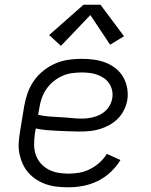

<svg xmlns="http://www.w3.org/2000/svg" viewBox="-20 -788 640 816"><path d="M271 8Q247 8 223 5.5Q199 3 177 -4.5Q155 -12 136 -24Q117 -36 102 -52.5Q87 -69 77.5 -89.5Q68 -110 63 -133Q58 -156 59.5 -180Q61 -204 65 -228L83 -338Q88 -366 97.5 -393Q107 -420 124 -444.5Q141 -469 165 -488Q189 -507 216 -518.5Q243 -530 271 -534Q299 -538 327 -538Q353 -538 379 -534.5Q405 -531 428.5 -522Q452 -513 471.5 -497.5Q491 -482 503.5 -460.5Q516 -439 520.5 -413.5Q525 -388 521 -362Q517 -341 507 -320.5Q497 -300 481 -284Q465 -268 445.5 -257Q426 -246 404.5 -239.5Q383 -233 361.5 -231Q340 -229 319 -229Q296 -229 272.5 -230Q249 -231 225.5 -232Q202 -233 178.5 -235Q155 -237 132 -242L128 -218Q125 -196 125 -173.5Q125 -151 132 -130.5Q139 -110 153 -94Q167 -78 185.5 -68Q204 -58 226 -54Q248 -50 271 -50Q294 -50 317 -54Q340 -58 362 -69Q384 -80 402.5 -96.5Q421 -113 434 -134L492 -108Q475 -80 450 -56.5Q425 -33 395 -18.5Q365 -4 333.5 2Q302 8 271 8ZM329 -284Q342 -284 356 -286Q370 -288 383.5 -292Q397 -296 409.5 -303Q422 -310 432 -320.5Q442 -331 448.5 -344Q455 -357 457 -370Q460 -387 456.5 -403.5Q453 -420 444 -433.5Q435 -447 421.5 -456Q408 -465 393 -470.5Q378 -476 361 -478Q344 -480 327 -480Q306 -480 285 -477Q264 -474 244 -465Q224 -456 206.5 -441.5Q189 -427 176.5 -408.5Q164 -390 157 -369.5Q150 -349 147 -328L142 -300Q165 -295 188 -293Q211 -291 235 -290Q259 -289 282 -286.5Q305 -284 329 -284ZM239 -593 189 -639 335 -768H407L507 -634L448 -598L364 -724Z"/></svg>

Font: Iosevka Curly Light Extended
Style: Italic
Weight: 300
Width: 7
Italic angle: -9°
Monospace: yes
Designer: Belleve Invis
Foundry: Belleve Invis
Version: Version 11.1.0; ttfautohint (v1.8.3)